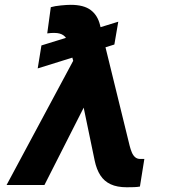

<svg xmlns="http://www.w3.org/2000/svg" viewBox="-20 -770 706 799"><path d="M472.2 -679.7 455.9 -584.7 136.9 -485.3 152.4 -580.9ZM335.3 -335.9 164.9 0H7.3L298.6 -543.1L399.3 -541.8ZM274.3 -749.9Q328.8 -749.9 357.6 -728.1Q386.5 -706.3 396.3 -665.7L519.8 -162.4Q523.4 -148.4 528.5 -136.1Q533.5 -123.7 542.1 -116.1Q550.7 -108.5 563.8 -108.5Q569 -108.5 573.4 -108.5Q577.8 -108.5 580.7 -108.5L562.3 6.3Q552 8.3 538 8.8Q524 9.3 507.5 9.3Q467.4 9.3 440.5 -3.2Q413.5 -15.7 397.7 -40.3Q381.8 -64.8 374.2 -100.8L297.7 -468.9L264.9 -589.7Q258.8 -612.1 244.8 -622.5Q230.7 -633 206.1 -633Q200.4 -633 192.9 -632.7Q185.5 -632.5 176.6 -631L191.4 -740.1Q207.7 -744.9 233.3 -747.4Q258.8 -749.9 274.3 -749.9Z"/></svg>

Font: Inter
Style: Italic
Weight: 400
Italic angle: -9.3988°
Designer: Rasmus Andersson
Foundry: rsms
Version: Version 4.001;git-66647c0bb